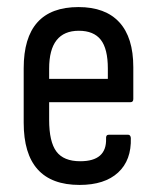

<svg xmlns="http://www.w3.org/2000/svg" viewBox="-20 -515 442 543"><path d="M205 8Q47 8 47 -168V-322Q47 -495 202 -495Q278 -495 317.5 -452Q357 -409 357 -325V-235Q357 -226 349 -226H119V-176Q119 -114 139.5 -86.5Q160 -59 207 -59Q282 -59 280 -123Q279 -134 288 -134H342Q349 -134 350 -125Q352 -62 314 -27Q276 8 205 8ZM119 -292H285V-321Q285 -377 265 -402.5Q245 -428 203 -428Q119 -428 119 -321Z"/></svg>

Font: Sofia Sans Cond
Style: Regular
Weight: 400
Width: 3
Designer: Botio Nikoltchev, Ani Petrova
Foundry: lettersoup
Version: Version 4.100; ttfautohint (v1.8.3)